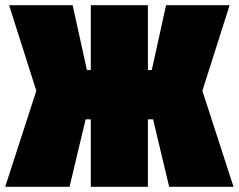

<svg xmlns="http://www.w3.org/2000/svg" viewBox="-20 -720 920 740"><path d="M550 0H330V-260H310L248 0H0L120 -370L15 -700H260L315 -450H330V-700H550V-450H565L620 -700H865L760 -370L880 0H632L570 -260H550Z"/></svg>

Font: Tektur Condensed Black
Style: Regular
Weight: 900
Width: 3
Designer: Adam Jagosz
Foundry: Adam Jagosz
Version: Version 1.005;gftools[0.9.30]